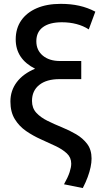

<svg xmlns="http://www.w3.org/2000/svg" viewBox="-20 -755 516 996"><path d="M409.5 220.5 312 201Q333 163.5 341.2 138Q349.5 112.5 349.5 94Q349.5 62 326.8 40.8Q304 19.5 268 2.5Q232 -14.5 191.8 -32.5Q151.5 -50.5 115.5 -75.2Q79.5 -100 56.8 -137Q34 -174 34 -228.5Q34 -285 67 -328.8Q100 -372.5 162 -398.5Q61.5 -449.5 61.5 -550.5Q61.5 -607.5 90 -648.8Q118.5 -690 170.8 -712.5Q223 -735 295 -735Q347.5 -735 391 -725.2Q434.5 -715.5 474.5 -694.5L440.5 -602.5Q412 -621 376.8 -630.2Q341.5 -639.5 301 -639.5Q237 -639.5 202.8 -614.2Q168.5 -589 168.5 -541Q168.5 -494.5 202 -466.5Q235.5 -438.5 291.5 -438.5H401.5V-344.5H288.5Q221.5 -344.5 183.8 -314.5Q146 -284.5 146 -231.5Q146 -194.5 168.2 -170.2Q190.5 -146 225.8 -128.5Q261 -111 300.5 -95Q340 -79 375 -58.5Q410 -38 432.5 -8Q455 22 455 67.5Q455 88 450 112Q445 136 435 163.2Q425 190.5 409.5 220.5Z"/></svg>

Font: Geologica Thin Roman
Style: Regular
Weight: 400
Version: Version 1.010;gftools[0.9.28]